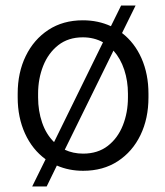

<svg xmlns="http://www.w3.org/2000/svg" viewBox="-20 -612 602 699"><path d="M44.4 -257.3V-271Q44.4 -347.7 73.7 -408Q103 -468.3 156.2 -503.2Q209.5 -538.1 281.7 -538.1Q337.4 -538.1 383.8 -516.6L420.9 -591.8H473.6L424.3 -491.7Q470.2 -456.5 495.4 -399.2Q520.5 -341.8 520.5 -271V-257.3Q520.5 -180.7 491.5 -120.4Q462.4 -60.1 408.9 -25.1Q355.5 9.8 282.7 9.8Q231 9.8 187 -9.3L149.9 66.9H97.2L146 -32.2Q97.7 -67.4 71 -126Q44.4 -184.6 44.4 -257.3ZM118.7 -271V-257.3Q118.7 -208.5 133.3 -165.8Q147.9 -123 176.8 -94.7L355 -458Q322.3 -476.1 281.7 -476.1Q228.5 -476.1 192.1 -447.5Q155.8 -418.9 137.2 -372.1Q118.7 -325.2 118.7 -271ZM445.8 -271Q445.8 -316.9 432.4 -357.9Q418.9 -398.9 393.1 -427.7L215.8 -66.9Q246.1 -52.7 282.7 -52.7Q335.9 -52.7 372.3 -80.8Q408.7 -108.9 427.2 -155.5Q445.8 -202.1 445.8 -257.3Z"/></svg>

Font: Vazirmatn RD UI Light
Style: Regular
Weight: 300
Designer: Saber Rastikerdar
Foundry: Saber Rastikerdar
Version: Version 33.003